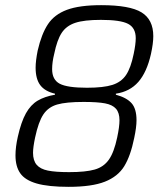

<svg xmlns="http://www.w3.org/2000/svg" viewBox="-20 -716 619 744"><path d="M40 -114Q40 -146 49 -186Q62 -244 80.5 -277Q99 -310 126 -326Q153 -342 193 -349V-353Q154 -362 136 -386Q118 -410 118 -454Q118 -480 126 -520Q141 -585 166 -622.5Q191 -660 239.5 -678Q288 -696 372 -696Q483 -696 528.5 -668Q574 -640 574 -576Q574 -548 565 -507Q549 -436 516 -398.5Q483 -361 429 -353V-349Q470 -338 489.5 -316.5Q509 -295 509 -250Q509 -223 500 -181Q486 -112 461.5 -72Q437 -32 386.5 -12Q336 8 246 8Q167 8 122 -5Q77 -18 58.5 -44.5Q40 -71 40 -114ZM498 -507Q506 -545 506 -568Q506 -608 476.5 -623.5Q447 -639 371 -639Q306 -639 271.5 -627.5Q237 -616 219 -588.5Q201 -561 190 -507Q182 -475 182 -448Q182 -407 211.5 -391.5Q241 -376 317 -376Q381 -376 415.5 -387Q450 -398 468.5 -425.5Q487 -453 498 -507ZM434 -183Q443 -225 443 -250Q443 -279 429.5 -294.5Q416 -310 387 -315.5Q358 -321 304 -321Q236 -321 201.5 -311Q167 -301 148 -272.5Q129 -244 116 -183Q108 -145 108 -124Q108 -94 122 -77.5Q136 -61 165.5 -55Q195 -49 248 -49Q312 -49 347 -59Q382 -69 402 -97.5Q422 -126 434 -183Z"/></svg>

Font: Saira Semi Condensed Light
Style: Italic
Weight: 300
Width: 4
Italic angle: -12°
Designer: Hector Gatti with collaboration of the Omnibus-Type team
Foundry: Omnibus-Type
Version: Version 1.001; ttfautohint (v1.8)